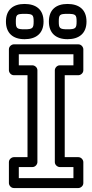

<svg xmlns="http://www.w3.org/2000/svg" viewBox="-20 -925 465 970"><path d="M351 -25H75V-81H144C159.1 -81 169 -95.3 169 -106V-570C169 -585.1 154.7 -595 144 -595H75V-651H351V-595H282C266.9 -595 257 -580.7 257 -570V-106C257 -90.9 271.3 -81 282 -81H351ZM376 25C386.7 25 401 15.1 401 0V-106C401 -116.7 391.1 -131 376 -131H307V-545H376C386.7 -545 401 -554.9 401 -570V-676C401 -686.7 391.1 -701 376 -701H50C39.3 -701 25 -691.1 25 -676V-570C25 -559.3 34.9 -545 50 -545H119V-131H50C39.3 -131 25 -121.1 25 -106V0C25 10.7 34.9 25 50 25ZM321 -855C362.3 -855 367 -850.7 367 -816C367 -781.7 361.2 -777 321 -777C281.3 -777 277 -782.5 277 -816C277 -850.8 281.1 -855 321 -855ZM321 -905C263.4 -905 227 -876 227 -816C227 -757.8 262.4 -727 321 -727C376.8 -727 417 -753.8 417 -816C417 -877.8 378.1 -905 321 -905ZM104 -855C145.3 -855 150 -850.7 150 -816C150 -781.7 144.2 -777 104 -777C64.3 -777 60 -782.5 60 -816C60 -850.8 64.1 -855 104 -855ZM104 -905C46.4 -905 10 -876 10 -816C10 -757.8 45.4 -727 104 -727C159.8 -727 200 -753.8 200 -816C200 -877.8 161.1 -905 104 -905Z"/></svg>

Font: Fog Sans
Style: Outline
Weight: 700
Foundry: Intel Corporation
Version: Version 1.00